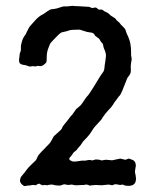

<svg xmlns="http://www.w3.org/2000/svg" viewBox="-20 -615 523 650"><path d="M89.8 11.2Q79.1 13.7 74.2 13.2L64 15.1Q59.6 14.6 54.7 9.8Q46.4 2 47.9 -6.3Q49.3 -14.6 52.7 -18.1Q56.2 -22 58.6 -25.4Q61 -28.8 62 -29.3Q63 -30.3 69.3 -39.1Q75.7 -47.9 83 -54.7Q90.3 -61.5 102.1 -73.2Q104 -76.2 106.9 -83.5Q109.9 -90.8 120.6 -101.6L132.8 -113.8Q134.8 -116.7 142.6 -124Q150.4 -131.3 155.3 -141.1Q160.2 -150.9 162.1 -153.8Q166 -157.2 174.8 -165Q183.6 -172.9 186.5 -175.8Q189.5 -178.7 190.9 -183.6Q192.9 -188 195.8 -191.4Q198.7 -194.8 208 -206.5Q216.8 -218.3 219.7 -221.7Q222.7 -225.1 225.1 -227.5Q227.1 -230 228.5 -232.4Q230 -234.9 232.4 -237.8Q234.9 -240.7 235.8 -243.2Q238.8 -247.1 246.6 -252.9Q254.4 -258.8 258.8 -266.1Q263.2 -272.9 266.1 -276.9Q269 -280.3 270.5 -283.2Q272 -286.1 278.8 -293Q287.6 -305.2 297.4 -321.3Q323.2 -364.3 328.1 -369.6Q332.5 -375 333.5 -384.3Q334 -393.1 336.9 -409.7Q339.8 -426.3 337.9 -434.6Q335.9 -442.9 333.5 -447.3Q330.6 -452.6 329.6 -460.4Q328.6 -468.3 321.8 -473.1Q316.9 -483.4 314.5 -484.9L304.2 -492.2Q302.2 -493.2 299.3 -498.5Q296.4 -503.9 287.6 -504.9Q278.3 -505.9 275.4 -506.8Q272.5 -507.8 268.6 -508.8Q264.2 -509.8 257.8 -512.2Q251.5 -514.6 248 -514.6Q245.1 -514.2 232.4 -514.2Q219.7 -514.2 214.4 -512.2Q209 -509.8 199.2 -507.8Q189.5 -505.9 186.5 -504.4Q183.1 -502.9 168 -487.3Q152.8 -471.7 150.9 -468.8Q148.9 -465.8 143.6 -451.7Q138.2 -437.5 138.2 -422.4Q138.2 -406.7 137.2 -404.8Q136.7 -402.8 129.9 -397Q123 -391.1 116.2 -391.1L107.9 -392.1L100.1 -390.1L90.8 -391.1Q89.8 -391.1 85 -390.1Q80.1 -389.2 74.2 -391.6Q67.9 -394 66.4 -394.5Q64.9 -395 62 -395Q59.1 -395 58.1 -395.5Q57.1 -396 54.7 -396.5Q51.8 -397 50.8 -397.9Q49.8 -398.9 48.3 -399.9Q42 -404.3 45.9 -423.8L46.9 -434.1Q50.8 -441.9 50.8 -446.8V-460Q55.7 -486.8 65.9 -497.1Q78.1 -522.9 82 -526.9Q85.9 -530.8 98.6 -545.4Q111.3 -560.1 126 -566.9Q145 -580.1 148.9 -582Q152.3 -584 161.1 -584.5Q169.9 -585 181.6 -589.4Q193.4 -593.8 199.7 -593.3Q206.1 -592.8 210.9 -593.8Q215.8 -594.7 226.1 -595.2L235.8 -594.2H241.2L282.2 -591.8Q290 -587.9 292.5 -587.9Q294.9 -587.9 298.8 -588.9Q302.7 -589.8 304.7 -589.4Q306.6 -588.9 310.1 -585.9Q313 -583 314.9 -582.5Q316.9 -582 320.3 -582.5Q323.2 -583 325.2 -582.5Q327.1 -582 328.6 -580.6Q333 -576.2 338.9 -574.2Q344.7 -572.3 350.6 -566.4Q356.4 -560.5 359.4 -559.6Q361.8 -558.1 363.8 -556.6Q366.2 -555.2 368.2 -554.2Q370.1 -552.7 372.6 -549.8Q375 -546.9 375 -545.9Q376 -544.9 379.4 -542.5Q382.8 -540 383.8 -538.6Q384.8 -537.1 386.7 -535.2Q388.7 -533.2 389.2 -531.7Q390.1 -530.3 397.5 -523.4Q404.8 -516.6 405.8 -510.7Q407.2 -504.9 414.1 -490.2Q423.8 -470.2 423.8 -438.5V-428.2L425.8 -416Q425.8 -412.1 423.8 -401.9Q421.9 -391.6 422.9 -379.9Q423.8 -367.7 418 -360.4Q412.1 -353 411.1 -351.1Q390.1 -295.4 385.3 -291.5Q380.4 -287.1 377.4 -281.7Q374 -276.9 371.1 -273.4Q368.2 -270.5 363.3 -261.7Q358.4 -253.4 348.1 -243.2Q338.4 -233.4 326.2 -215.8Q326.2 -212.4 313 -199.2Q299.8 -186 292 -173.3Q284.7 -160.6 275.4 -150.9Q266.1 -141.1 263.7 -138.7Q260.7 -135.7 257.8 -130.9Q254.9 -126 252.9 -123.5Q251 -121.1 246.1 -115.7Q241.2 -110.4 240.2 -107.9Q238.3 -106 234.4 -103Q230.5 -100.1 229 -98.6Q228 -97.7 225.1 -92.8Q222.2 -87.9 217.8 -83.5Q208.5 -74.2 225.1 -68.8Q231 -66.9 244.6 -69.3Q258.3 -71.8 262.2 -71.3Q266.1 -70.3 274.4 -72.3Q282.2 -74.2 286.1 -73.2Q290 -72.3 292 -71.8L304.2 -75.2Q317.4 -75.2 323.2 -71.8L338.9 -74.2L359.4 -72.3L387.2 -78.1L403.8 -74.2Q407.2 -74.2 415 -78.1Q418 -78.1 428.7 -73.7Q439.5 -69.3 439.9 -54.2Q439.9 -51.3 438 -42.5Q436 -33.7 437.5 -28.8Q439 -23.9 439 -22Q446.3 14.2 415 14.2Q402.3 14.2 396 9.8Q395 9.8 390.6 10.7Q386.2 11.7 381.3 10.3Q376 8.8 371.1 8.8Q366.2 8.8 360.8 12.2Q357.9 12.2 348.1 9.8L324.2 12.2L304.2 11.2L282.2 13.2Q278.8 9.8 270.5 9.8L264.2 11.2H261.2Q246.1 12.2 238.3 12.2Q230.5 12.2 223.6 9.8L210.9 11.2L196.8 8.8L184.1 13.2Q174.3 13.2 167 12.2L157.2 9.8Q146 9.8 141.1 12.2L131.8 11.2L123 12.2L112.8 6.8Q108.4 6.8 101.1 12.2L94.2 11.2Z"/></svg>

Font: AntiqueNobleRegular
Style: Regular
Weight: 400
Version: Version 0.1